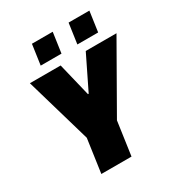

<svg xmlns="http://www.w3.org/2000/svg" viewBox="-204 -1018 1070 1152"><g transform="rotate(-30 330.5 -442.5)"><path d="M160 0 193 -232 61 -686H274L330 -455H335L448 -686H661L402 -232L369 0ZM170 -745 190 -885H334L314 -745ZM424 -745 444 -885H588L568 -745Z"/></g></svg>

Font: Chivo Mono Medium Black
Style: Italic
Weight: 900
Italic angle: -8.05°
Monospace: yes
Version: Version 1.008